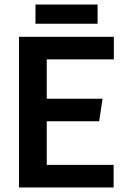

<svg xmlns="http://www.w3.org/2000/svg" viewBox="-20 -830 556 850"><path d="M64 -667H484V-567H187V-393H434L419 -293H187V-100H483V0H64ZM137 -810H412V-725H137Z"/></svg>

Font: Epunda Sans SemiBold
Style: Regular
Weight: 600
Designer: Simon Atzbach
Foundry: typofactur
Version: Version 2.204; ttfautohint (v1.8.4.7-5d5b)